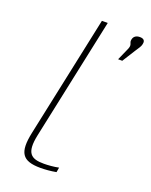

<svg xmlns="http://www.w3.org/2000/svg" viewBox="-136 -784 683 867"><g transform="rotate(20 205.5 -350.5)"><path d="M175 -14C114 -14 85 -32 105 -126L229 -710H201L77 -126C56 -26 78 9 167 9C188 9 216 7 242 2L246 -21C222 -16 195 -14 175 -14ZM329 -572H349L388 -634C398 -650 408 -662 410 -674V-675C414 -691 406 -700 388 -700C370 -700 358 -692 355 -676C351 -657 366 -658 356 -633Z"/></g></svg>

Font: LT Wave Thin
Style: Italic
Weight: 100
Designer: Daniel Lyons
Version: Version 2.5 (Glyphs App)